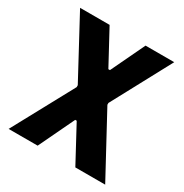

<svg xmlns="http://www.w3.org/2000/svg" viewBox="-168 -863 957 997"><g transform="rotate(30 310.0 -365.0)"><path d="M27.5 -730 218 -376V-364.5L20.5 0H194.5L296.5 -213.5H305.5L420.5 0H599.5L402 -365V-376L592 -730H420L323.5 -527.5H314L204.5 -730Z"/></g></svg>

Font: Monaspace Neon ExtraBold
Style: Regular
Weight: 800
Designer: Riley Cran & the Lettermatic Team
Foundry: Lettermatic
Version: Version 1.200 (Monaspace Neon)